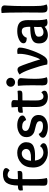

<svg xmlns="http://www.w3.org/2000/svg" viewBox="1134 -1918 793 3102"><g transform="rotate(-90 1531.0 -366.5)"><path d="M188 -508V-474Q272 -474 316 -479Q321 -468 321 -447Q321 -422 309 -412.5Q297 -403 271 -402Q242 -401 188 -401V-203Q188 -71 207 -7Q185 3 156 3Q114 3 98.5 -9.5Q83 -22 83 -51Q83 -105 84 -217.5Q85 -330 85 -400Q71 -400 8 -394Q4 -410 4 -431Q4 -452 15 -460Q26 -468 46 -472Q64 -474 85 -474Q87 -599 128 -657.5Q169 -716 273 -716Q313 -716 340 -702.5Q367 -689 367 -665Q367 -638 330 -608Q294 -641 255 -641Q227 -641 209 -619Q188 -590 188 -508Z M561 -197Q534 -197 488 -199Q498 -128 533.5 -95Q569 -62 621 -62Q648 -62 677 -76Q706 -90 720 -116Q769 -90 769 -60Q769 -26 722 -8Q675 10 617 10Q523 10 449.5 -52Q376 -114 376 -231Q376 -354 446.5 -419.5Q517 -485 613 -485Q690 -485 737.5 -443Q785 -401 785 -343Q785 -296 767.5 -265.5Q750 -235 716 -221Q682 -207 647 -202Q612 -197 561 -197ZM604 -412Q557 -412 524 -376Q491 -340 485 -262Q549 -262 579 -265Q676 -277 676 -341Q676 -370 655.5 -391Q635 -412 604 -412Z M1142 -341Q1122 -406 1031 -406Q1005 -406 986 -391.5Q967 -377 967 -352Q967 -322 993.5 -305Q1020 -288 1058 -280Q1096 -272 1134 -261Q1172 -250 1198.5 -220Q1225 -190 1225 -140Q1225 -67 1167.5 -28.5Q1110 10 1032 10Q963 10 910 -13Q857 -36 857 -70Q857 -113 919 -139Q949 -69 1049 -69Q1125 -69 1125 -120Q1125 -150 1098.5 -165.5Q1072 -181 1034 -188.5Q996 -196 958 -208Q920 -220 893.5 -252Q867 -284 867 -338Q867 -410 924.5 -447.5Q982 -485 1060 -485Q1090 -485 1122.5 -478.5Q1155 -472 1185.5 -451.5Q1216 -431 1216 -400Q1216 -380 1196 -364.5Q1176 -349 1142 -341Z M1309 -474Q1318 -475 1354 -475Q1352 -534 1348 -576Q1369 -580 1397 -580Q1466 -580 1466 -543Q1466 -519 1463 -474Q1571 -474 1613 -480Q1619 -469 1619 -449Q1619 -422 1607 -412.5Q1595 -403 1569 -402Q1539 -401 1461 -401Q1459 -307 1459 -198Q1459 -166 1461 -145Q1463 -124 1470 -103Q1477 -82 1491 -71.5Q1505 -61 1527 -61Q1558 -61 1591 -96Q1617 -67 1617 -47Q1617 -18 1587.5 -4Q1558 10 1521 10Q1354 10 1354 -172Q1354 -219 1354.5 -302.5Q1355 -386 1355 -402Q1291 -398 1264 -394Q1260 -405 1260 -427Q1260 -453 1271.5 -462Q1283 -471 1309 -474Z M1748 -478Q1820 -478 1820 -425Q1820 -419 1817 -384.5Q1814 -350 1811.5 -299Q1809 -248 1809 -202Q1809 -68 1835 -7Q1810 4 1778 4Q1734 4 1718.5 -14Q1703 -32 1703 -75Q1703 -91 1704 -152.5Q1705 -214 1705 -247Q1705 -392 1696 -474Q1720 -478 1748 -478ZM1753 -520Q1723 -520 1702 -540Q1681 -560 1681 -591Q1681 -621 1703 -641.5Q1725 -662 1755 -662Q1784 -662 1805 -641.5Q1826 -621 1826 -591Q1826 -561 1804 -540.5Q1782 -520 1753 -520Z M2258 -485Q2314 -485 2314 -445Q2314 -377 2263.5 -239Q2213 -101 2162 -37Q2130 3 2088 3Q2058 3 2041 -1Q2018 -118 1966 -264.5Q1914 -411 1878 -447Q1922 -481 1957 -481Q1991 -481 2008 -446Q2025 -411 2062 -304.5Q2099 -198 2123 -114Q2154 -164 2183.5 -268Q2213 -372 2213 -446Q2213 -464 2210 -479Q2232 -485 2258 -485Z M2646 -143Q2646 -189 2648 -214Q2618 -210 2604.5 -208Q2591 -206 2568 -202Q2545 -198 2534.5 -193Q2524 -188 2512 -181Q2500 -174 2495 -163.5Q2490 -153 2490 -139Q2490 -99 2510 -80Q2530 -61 2561 -61Q2612 -61 2648 -99Q2646 -112 2646 -143ZM2650 -275Q2650 -309 2648.5 -327Q2647 -345 2640.5 -368Q2634 -391 2618.5 -401.5Q2603 -412 2577 -412Q2544 -412 2514.5 -390.5Q2485 -369 2472 -331Q2383 -332 2383 -384Q2383 -427 2443.5 -456Q2504 -485 2581 -485Q2673 -485 2715.5 -447Q2758 -409 2758 -311Q2758 -308 2757 -264Q2756 -220 2756 -178Q2756 -64 2775 -7Q2746 4 2718 4Q2662 4 2651 -42Q2591 10 2516 10Q2458 10 2419.5 -26Q2381 -62 2381 -132Q2381 -188 2405 -215Q2429 -242 2469 -255Q2529 -274 2650 -275Z M2924 -743Q2995 -743 2995 -688Q2995 -682 2992 -641.5Q2989 -601 2986.5 -525Q2984 -449 2984 -356Q2984 -164 2988 -109Q2992 -54 3011 -9Q2982 4 2952 4Q2909 4 2894 -14.5Q2879 -33 2879 -77Q2881 -265 2881 -353Q2881 -656 2872 -738Q2900 -743 2924 -743Z"/></g></svg>

Font: Overlock
Style: Bold
Weight: 700
Designer: Dario Muhafara
Foundry: Dario Manuel Muhafara
Version: Version 1.002